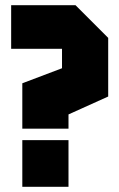

<svg xmlns="http://www.w3.org/2000/svg" viewBox="-20 -720 460 740"><path d="M66 0V-180H244V0ZM244 -224H66V-399L219 -457V-532H23V-700H271L397 -574V-348L244 -279Z"/></svg>

Font: Tektur Condensed ExtraBold
Style: Regular
Weight: 800
Width: 3
Designer: Adam Jagosz
Foundry: Adam Jagosz
Version: Version 1.005;gftools[0.9.30]